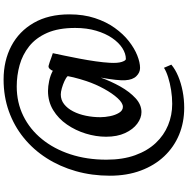

<svg xmlns="http://www.w3.org/2000/svg" viewBox="-8 -806 1071 1096"><g transform="rotate(-90 528.0 -257.5)"><path d="M73.5 -166.5Q73.5 -269 99.5 -360.5Q125.5 -452 173.8 -527.5Q222 -603 289.8 -658Q357.5 -713 441.5 -743Q525.5 -773 622.5 -773Q730 -773 814 -728.8Q898 -684.5 946.2 -600.5Q994.5 -516.5 994.5 -397.5Q994.5 -316.5 973.2 -251.8Q952 -187 917.2 -138.5Q882.5 -90 841.5 -58Q800.5 -26 760.2 -10Q720 6 688.5 6Q662.5 6 641.8 -15Q621 -36 618.5 -78Q617 -99 620.8 -133.2Q624.5 -167.5 633.5 -218.5Q612.5 -160 582.8 -107Q553 -54 516.2 -20Q479.5 14 436.5 14Q403 14 370.5 -10Q338 -34 317 -79.2Q296 -124.5 296 -188Q296 -245.5 314 -304Q332 -362.5 365.8 -411.5Q399.5 -460.5 448 -490Q496.5 -519.5 557.5 -519.5Q583.5 -519.5 615 -512.8Q646.5 -506 672.5 -492Q675.5 -501.5 683.8 -510Q692 -518.5 701.5 -516Q712 -513.5 723.2 -509.5Q734.5 -505.5 747 -500.8Q759.5 -496 773 -492Q767.5 -466 759 -425.8Q750.5 -385.5 741.8 -339.5Q733 -293.5 726.5 -248Q720 -202.5 718 -166Q715.5 -121.5 723.2 -98.2Q731 -75 739.5 -75Q770.5 -75 802 -95.2Q833.5 -115.5 859.5 -153.5Q885.5 -191.5 901.2 -244.8Q917 -298 917 -364.5Q917 -460 888.8 -524.2Q860.5 -588.5 812.5 -626.8Q764.5 -665 705 -681.5Q645.5 -698 583 -698Q491.5 -698 415 -660.5Q338.5 -623 282.5 -554.2Q226.5 -485.5 195.8 -391.8Q165 -298 165 -186Q165 -92.5 190.5 -22Q216 48.5 260.2 95.5Q304.5 142.5 361.8 166Q419 189.5 484 189.5Q522.5 189.5 562.2 183.2Q602 177 635.8 166.2Q669.5 155.5 689.5 142.5L707.5 184.5Q681 207 641.8 223.5Q602.5 240 556.2 249Q510 258 461 258Q378 258 307.5 228.8Q237 199.5 184.5 144Q132 88.5 102.8 10Q73.5 -68.5 73.5 -166.5ZM407.5 -220.5Q407.5 -194.5 413.5 -164.8Q419.5 -135 432.8 -113.5Q446 -92 466.5 -92Q488.5 -92 515.8 -121.8Q543 -151.5 569.2 -199Q595.5 -246.5 613.5 -300Q619 -317 624.8 -336.2Q630.5 -355.5 635 -374.2Q639.5 -393 642 -407Q633.5 -416.5 613.8 -425.5Q594 -434.5 572.8 -440.5Q551.5 -446.5 537.5 -446.5Q506 -446.5 481.8 -427.5Q457.5 -408.5 440.8 -376Q424 -343.5 415.8 -303.2Q407.5 -263 407.5 -220.5Z"/></g></svg>

Font: Merriweather 24pt
Style: Bold
Weight: 700
Designer: Eben Sorkin
Foundry: Eben Sorkin
Version: Version 2.100